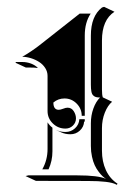

<svg xmlns="http://www.w3.org/2000/svg" viewBox="-20 -508 372 554"><path d="M24.4 -327.1 26.4 -329.1H43.9Q57.6 -329.1 69.7 -324.5Q81.8 -319.8 89.4 -311.8L86.4 -312Q80.6 -313 74 -313L54.4 -313.2ZM44.2 -344.2Q69.6 -358.6 94.5 -377.9L210 -468.8H241.7Q224.6 -443.4 224.6 -405.3V-173.8H215.8Q215.8 -194.3 201.2 -209.1Q186.5 -223.9 166 -223.9Q147.9 -223.9 134 -212.2Q134 -191.4 149.2 -191.2Q154.3 -191.2 162 -194.2Q169.7 -197.3 174.8 -197.3Q186.3 -197.3 192.7 -187.3Q199.2 -177.2 199.2 -166.3Q199.2 -154.1 190.3 -145.5Q181.4 -137 168.9 -137Q147.5 -137 132.3 -151.9Q117.2 -166.7 117.2 -187.7V-289.1Q117.2 -301.3 110.4 -311.9Q103.5 -322.5 92.8 -329.3Q82 -336.2 69.3 -340.1Q56.6 -344 44.2 -344.2ZM53.7 0 61.8 -2H203.1Q264.4 -2 285.9 8.3Q280.8 4.9 275.6 0.1Q270.5 -4.6 264.2 -13.1Q257.8 -21.5 253.2 -31.5Q248.5 -41.5 245.4 -56Q242.2 -70.6 242.2 -86.9V-152.3Q242.2 -174.8 249.4 -194.8Q256.6 -214.8 268.6 -226.6Q261.2 -226.8 257 -227.9Q252.7 -229 248.9 -232.7Q245.1 -236.3 243.7 -243.9Q242.2 -251.5 242.2 -263.7V-405.3Q242.2 -461.4 274.2 -486.3L280.3 -488.3L310.3 -474.1Q274.2 -450.7 274.2 -391.1V-249.5Q274.2 -234.4 276.6 -227.1L303.5 -214.4Q290.8 -203.9 282.5 -183Q274.2 -162.1 274.2 -138.2V-72.8Q274.2 -42 285.6 -17.1Q297.1 7.8 319.1 22L317.1 25.4L314.9 24.2Q296.6 14.2 233.2 14.2L83.7 13.9ZM102.1 -19.5Q117.2 -46.4 117.2 -78.1V-155Q122.8 -146 131.3 -139.6V-71.5Q131.3 -43.7 120.1 -19.5ZM142.6 -132.6V-132.8Q155 -127 168.9 -127.2Q184.8 -127.2 196.4 -137.8Q208 -148.4 209 -164.1H224.6V-157.2H222.7Q221.9 -141.8 210.4 -131.2Q199 -120.6 183.1 -120.6Q168.7 -120.6 156.7 -126Z"/></svg>

Font: AgreloyS1
Style: Medium
Weight: 400
Designer: gluk
Foundry: gluk
Version: Version 0.27